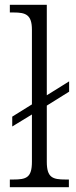

<svg xmlns="http://www.w3.org/2000/svg" viewBox="-20 -780 315 800"><path d="M21 0H267V-32H253C199 -32 175 -40 175 -106V-340L268 -398V-441L175 -383V-760H21V-728H37C87 -728 113 -719 113 -656V-345L31 -294V-253L113 -303V-106C113 -40 90 -32 35 -32H21Z"/></svg>

Font: Noto Serif Khmer SemiCondensed Light
Style: Regular
Weight: 300
Width: 4
Designer: Danh Hong and the Monotype Design Team
Foundry: Monotype Imaging Inc.
Version: Version 2.004